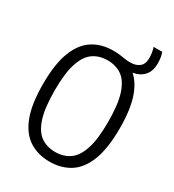

<svg xmlns="http://www.w3.org/2000/svg" viewBox="-211 -1008 1033 1137"><g transform="rotate(30 306.0 -439.5)"><path d="M305.9 9.3Q226.9 9.3 167.7 -28Q108.6 -65.2 76 -148.5Q43.3 -231.9 43.3 -370Q43.3 -508.1 76 -591.5Q108.6 -674.8 167.6 -712Q226.5 -749.3 305.9 -749.3Q332.8 -749.3 352.6 -746.6Q372.4 -743.9 389.8 -741.2Q407.1 -738.5 427 -738.5Q464 -738.5 487.9 -757Q511.8 -775.5 511.8 -817.3Q511.8 -837 509 -853.7Q506.1 -870.4 500.9 -888H559.6Q565.6 -870.6 568.4 -853.3Q571.1 -835.9 571.1 -813.4Q571.1 -772.4 554.3 -745.3Q537.4 -718.3 508.1 -704.8Q478.7 -691.3 441.5 -691.3L452.9 -706.1Q508 -667.3 538.3 -585.3Q568.5 -503.4 568.5 -370Q568.5 -231.9 535.9 -148.5Q503.3 -65.2 444.1 -28Q385 9.3 305.9 9.3ZM305.9 -57Q361.9 -57 403.1 -85.1Q444.3 -113.2 467.1 -180.9Q489.8 -248.6 489.8 -367.5Q489.8 -488.8 467.1 -557.6Q444.3 -626.3 403.1 -654.7Q361.9 -683 305.9 -683Q250 -683 208.8 -655Q167.5 -626.9 144.8 -559.2Q122.1 -491.4 122.1 -372.5Q122.1 -251.2 144.8 -182.4Q167.5 -113.7 208.8 -85.3Q250 -57 305.9 -57Z"/></g></svg>

Font: Encode Sans Condensed Thin
Style: Regular
Weight: 100
Width: 3
Designer: Multiple Designers
Foundry: Impallari Type
Version: Version 3.002